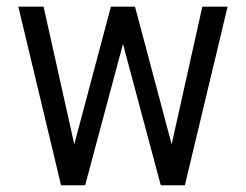

<svg xmlns="http://www.w3.org/2000/svg" viewBox="-20 -548 728 568"><path d="M34.2 -528.3H108.9L199.7 -121.1L308.1 -528.3H379.4L487.8 -121.1L578.6 -528.3H653.3L526.9 0H455.6L343.8 -418L231.9 0H160.6Z"/></svg>

Font: Gidole
Style: Regular
Weight: 400
Version: Version 2.100; ttfautohint (v1.8.4.7-5d5b)